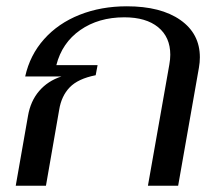

<svg xmlns="http://www.w3.org/2000/svg" viewBox="-20 -590 701 610"><path d="M69 -222Q77 -269 104.5 -301Q132 -333 175 -347H60Q75 -415 120 -465.5Q165 -516 233 -543Q301 -570 383 -570Q491 -570 553 -526.5Q615 -483 615 -408Q615 -392 612 -375L546 0H450L518 -385Q521 -402 521 -416Q521 -472 482.5 -503.5Q444 -535 375 -535Q293 -535 235 -494.5Q177 -454 159 -383H290L284 -351Q228 -340 201.5 -312.5Q175 -285 168 -241L126 0H30Z"/></svg>

Font: Fahkwang
Style: Italic
Weight: 400
Italic angle: -10°
Version: Version 1.000; ttfautohint (v1.6)